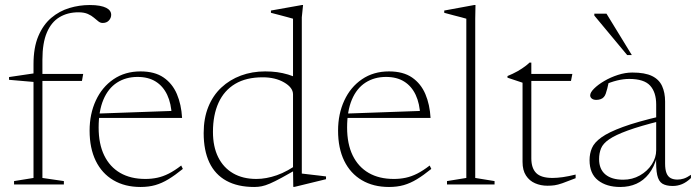

<svg xmlns="http://www.w3.org/2000/svg" viewBox="-20 -735 2773 765"><path d="M137.5 -412.5 114.5 -408.5 16 -417V-428L121 -443.5L131.5 -440.5H311.5L306.5 -412.5ZM149 -26 234.5 -13.5V0H36V-13.5L113.5 -26V-479Q113.5 -546 132.8 -591.2Q152 -636.5 184.2 -663.8Q216.5 -691 256.2 -703Q296 -715 337.5 -715Q360.5 -715 376.8 -712Q393 -709 403.2 -703.8Q413.5 -698.5 418.2 -691.5Q423 -684.5 423 -676Q423 -663.5 414 -653.5Q405 -643.5 389 -643.5Q380 -643.5 372 -649.8Q364 -656 354.2 -664.5Q344.5 -673 329.8 -679.5Q315 -686 292.5 -686Q249.5 -686 217 -666.5Q184.5 -647 166.8 -605.5Q149 -564 149 -497Z M540 -450.5Q596.5 -450.5 631.8 -426.2Q667 -402 684.8 -360.2Q702.5 -318.5 705.5 -265H370.5L369.5 -282.5L679 -293.5L664.5 -273Q662.5 -322.5 646.2 -357Q630 -391.5 600.5 -410Q571 -428.5 528 -428.5Q481.5 -428.5 446.2 -405.8Q411 -383 392 -338Q373 -293 373 -227Q373 -161.5 395.2 -115.8Q417.5 -70 459 -46Q500.5 -22 559 -22Q584 -22 606.5 -26.8Q629 -31.5 652.2 -43.2Q675.5 -55 702 -75.5L708.5 -62Q677 -36.5 651 -20.8Q625 -5 598.8 2.5Q572.5 10 540 10Q477.5 10 431.8 -17Q386 -44 361.5 -94.2Q337 -144.5 337 -214.5Q337 -281 361.8 -334.5Q386.5 -388 432.2 -419.2Q478 -450.5 540 -450.5Z M1147.5 -359Q1147.5 -386 1112.2 -406.5Q1077 -427 1026.5 -427Q961 -427 917 -400.8Q873 -374.5 850.8 -325.8Q828.5 -277 828.5 -209.5Q828.5 -151 849.2 -109Q870 -67 908.8 -44.5Q947.5 -22 1001.5 -22Q1040.5 -22 1083 -36.8Q1125.5 -51.5 1175 -87.5V-67.5Q1131 -42.5 1102.5 -27Q1074 -11.5 1055.2 -3.5Q1036.5 4.5 1022.5 7.2Q1008.5 10 993 10Q927 10 882 -14.8Q837 -39.5 814.2 -87.5Q791.5 -135.5 791.5 -205Q791.5 -263.5 810 -309.2Q828.5 -355 862 -386.2Q895.5 -417.5 940 -434Q984.5 -450.5 1036.5 -450.5Q1062.5 -450.5 1084.2 -447.5Q1106 -444.5 1128 -438Q1150 -431.5 1176.5 -419L1147.5 -384.5V-660.5Q1141.5 -662.5 1126 -666.5Q1110.5 -670.5 1092.2 -675.5Q1074 -680.5 1059.5 -684V-693L1183 -715H1187.5L1182.5 -666V-43.5Q1187 -43 1199.5 -41.5Q1212 -40 1227.5 -38.2Q1243 -36.5 1257 -34.8Q1271 -33 1279 -32V-21L1154 9.5H1148.5L1147.5 -61.5Z M1530 -450.5Q1586.5 -450.5 1621.8 -426.2Q1657 -402 1674.8 -360.2Q1692.5 -318.5 1695.5 -265H1360.5L1359.5 -282.5L1669 -293.5L1654.5 -273Q1652.5 -322.5 1636.2 -357Q1620 -391.5 1590.5 -410Q1561 -428.5 1518 -428.5Q1471.5 -428.5 1436.2 -405.8Q1401 -383 1382 -338Q1363 -293 1363 -227Q1363 -161.5 1385.2 -115.8Q1407.5 -70 1449 -46Q1490.5 -22 1549 -22Q1574 -22 1596.5 -26.8Q1619 -31.5 1642.2 -43.2Q1665.5 -55 1692 -75.5L1698.5 -62Q1667 -36.5 1641 -20.8Q1615 -5 1588.8 2.5Q1562.5 10 1530 10Q1467.5 10 1421.8 -17Q1376 -44 1351.5 -94.2Q1327 -144.5 1327 -214.5Q1327 -281 1351.8 -334.5Q1376.5 -388 1422.2 -419.2Q1468 -450.5 1530 -450.5Z M1873.5 -26 1950.5 -13.5V0H1761V-13.5L1838 -26V-660.5Q1831.5 -662.5 1818.2 -666Q1805 -669.5 1787.2 -674Q1769.5 -678.5 1750 -684V-693L1869.5 -715H1874.5L1873.5 -660.5Z M2097 -104Q2097 -65 2116.5 -45.5Q2136 -26 2181.5 -26Q2199.5 -26 2222.5 -29.2Q2245.5 -32.5 2273.5 -39.5V-25Q2239.5 -11.5 2220.8 -5Q2202 1.5 2189.5 3.2Q2177 5 2161 5Q2134.5 5 2112 -4.8Q2089.5 -14.5 2075.8 -35.5Q2062 -56.5 2062 -90V-405.5L2002 -425.5V-432Q2012.5 -436.5 2022.8 -441.2Q2033 -446 2042.2 -451.2Q2051.5 -456.5 2060 -462.2Q2068.5 -468 2075.8 -473.5Q2083 -479 2089.5 -485.5H2097V-424.5ZM2071 -412.5V-440.5H2260.5L2255 -412.5Z M2613 -272V-253.5Q2530.5 -233 2481.2 -215Q2432 -197 2407.2 -180Q2382.5 -163 2374.8 -143.8Q2367 -124.5 2367 -101Q2367 -61 2392 -40Q2417 -19 2463 -19Q2499.5 -19 2529.5 -36Q2559.5 -53 2577 -80Q2594.5 -107 2594.5 -136.5V-318.5Q2594.5 -367.5 2570.2 -394Q2546 -420.5 2487 -420.5Q2464 -420.5 2438.2 -414.2Q2412.5 -408 2377.5 -392.5L2405.5 -408Q2402.5 -393.5 2399.5 -381.8Q2396.5 -370 2393.5 -361.8Q2390.5 -353.5 2386 -348.5Q2381 -342.5 2372.8 -339.8Q2364.5 -337 2356 -337Q2344.5 -337 2338 -342.2Q2331.5 -347.5 2331.5 -355Q2331.5 -366.5 2347 -382Q2362.5 -397.5 2387.5 -412.2Q2412.5 -427 2442 -436.5Q2471.5 -446 2499.5 -446Q2549.5 -446 2577.8 -432.2Q2606 -418.5 2618 -392.2Q2630 -366 2630 -330.5V-83.5Q2630 -59.5 2635.5 -45.5Q2641 -31.5 2652 -25.5Q2663 -19.5 2679 -19.5Q2692 -19.5 2704.5 -23.5Q2717 -27.5 2733 -38.5V-25.5Q2715 -8.5 2697.2 -1.2Q2679.5 6 2660.5 6Q2634.5 6 2619.2 -3.2Q2604 -12.5 2598.5 -37.8Q2593 -63 2594.5 -111L2598 -111.5Q2586.5 -69 2565.2 -42.2Q2544 -15.5 2515.5 -2.8Q2487 10 2451.5 10Q2396.5 10 2362.8 -16.5Q2329 -43 2329 -97Q2329 -123 2338.5 -145.2Q2348 -167.5 2376.8 -188Q2405.5 -208.5 2462 -229.2Q2518.5 -250 2613 -272ZM2497.5 -515.5H2479L2348 -673V-680.5H2396.5Z"/></svg>

Font: Newsreader 16pt 16pt ExtraLight
Style: Regular
Weight: 250
Version: Version 1.003